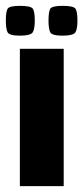

<svg xmlns="http://www.w3.org/2000/svg" viewBox="-43 -637 285 657"><path d="M25 -470H175V0H25ZM171 -515Q135 -515 129 -526.5Q123 -538 123 -566Q123 -597 129 -607Q135 -617 171 -617Q209 -617 215.5 -607Q222 -597 222 -566Q222 -538 215 -526.5Q208 -515 171 -515ZM25 -515Q-11 -515 -17 -526.5Q-23 -538 -23 -566Q-23 -597 -17 -607Q-11 -617 25 -617Q63 -617 69.5 -607Q76 -597 76 -566Q76 -538 69 -526.5Q62 -515 25 -515Z"/></svg>

Font: Smooch Sans Black
Style: Regular
Weight: 900
Designer: Robert E. Leuschke
Foundry: Robert E. Leuschke
Version: Version 1.010; ttfautohint (v1.8.3)